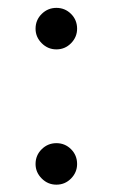

<svg xmlns="http://www.w3.org/2000/svg" viewBox="-20 -468 293 500"><path d="M126.9 -339.4Q104.7 -339.4 88.7 -355.4Q72.6 -371.5 72.6 -393.2Q72.6 -416 88.7 -431.8Q104.7 -447.5 126.9 -447.5Q149.2 -447.5 165 -431.8Q180.8 -416 180.8 -393.2Q180.8 -371.5 165 -355.4Q149.2 -339.4 126.9 -339.4ZM126.9 12.9Q104.7 12.9 88.7 -3.1Q72.6 -19.2 72.6 -40.9Q72.6 -63.7 88.7 -79.5Q104.7 -95.2 126.9 -95.2Q149.2 -95.2 165 -79.5Q180.8 -63.7 180.8 -40.9Q180.8 -19.2 165 -3.1Q149.2 12.9 126.9 12.9Z"/></svg>

Font: Arima Thin
Style: Regular
Weight: 100
Designer: Joana Correia and Natanael Gama
Foundry: NDISCOVER
Version: Version 1.101;gftools[0.9.23]